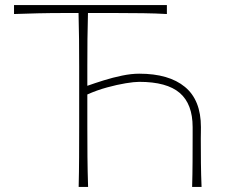

<svg xmlns="http://www.w3.org/2000/svg" viewBox="-20 -733 882 753"><path d="M288.5 0Q290 -61 290.2 -117Q290.5 -173 290.5 -238V-472Q290.5 -529.5 290 -579.8Q289.5 -630 288 -682H241Q177.5 -682 128.5 -680.8Q79.5 -679.5 35 -678V-713H634.5V-678Q591 -680.5 541.8 -681.2Q492.5 -682 428.5 -682H325Q323.5 -630 323 -579.8Q322.5 -529.5 322.5 -472V-396.5Q352 -407 387.2 -418Q422.5 -429 458.8 -436.5Q495 -444 526 -444Q642.5 -444 705.2 -392.2Q768 -340.5 768 -234.5Q768 -223.5 767.8 -212.5Q767.5 -201.5 767.5 -190.5Q767.5 -138.5 768 -93.8Q768.5 -49 770.5 0H733.5Q735 -51.5 735.2 -98.8Q735.5 -146 735.5 -200.5V-234.5Q735.5 -325 685 -368.5Q634.5 -412 526 -412Q506.5 -412 473 -406.5Q439.5 -401 400 -390.2Q360.5 -379.5 322.5 -362.5V-238Q322.5 -173 323 -117Q323.5 -61 325.5 0Z"/></svg>

Font: Commissioner Flair Thin
Style: Regular
Weight: 100
Designer: Kostas Bartsokas
Foundry: Kostas Bartsokas
Version: Version 1.000; ttfautohint (v1.8.3)